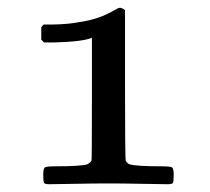

<svg xmlns="http://www.w3.org/2000/svg" viewBox="-20 -473 540 493"><path d="M86 -403 92 -410H116Q158 -411 182 -416Q234 -423 274 -447Q284 -453 288 -453Q293 -453 301 -447V-254Q301 -62 303 -60Q307 -53 313 -51Q330 -46 394 -46Q418 -46 422 -43Q426 -40 426 -23Q426 -7 424 -3.5Q422 0 411 0Q392 0 343.5 -1Q295 -2 258 -2Q221 -2 173 -1Q125 0 106 0Q95 0 93 -3.5Q91 -7 91 -23Q91 -40 95 -43Q99 -46 123 -46Q187 -46 204 -51Q212 -55 215 -61Q216 -63 216 -220V-376Q193 -366 119 -364H93L86 -371Z"/></svg>

Font: MathJax_Caligraphic
Style: Regular
Weight: 400
Version: Version 1.1